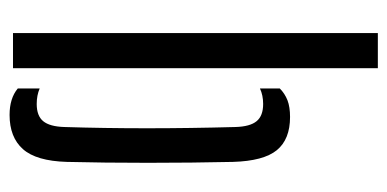

<svg xmlns="http://www.w3.org/2000/svg" viewBox="-234 -606 848 421"><g transform="rotate(90 190.5 -396.0)"><path d="M53 0V-800H130V0ZM174.5 -10.5V-58.5Q189.5 -52 208.5 -52Q234.5 -52 246.2 -66.2Q258 -80.5 259 -112.5Q264.5 -287 259 -488Q258 -520 246.2 -534.2Q234.5 -548.5 208.5 -548.5Q189.5 -548.5 174.5 -541.5V-585Q185.5 -596 200.2 -601.8Q215 -607.5 237 -607.5Q286 -607.5 309.8 -578.5Q333.5 -549.5 335.5 -482.5Q337.5 -393 337.5 -296Q337.5 -199 335.5 -118Q333.5 -51 307.5 -21.8Q281.5 7.5 232.5 7.5Q196 7.5 174.5 -10.5Z"/></g></svg>

Font: Big Shoulders Stencil Display Medium
Style: Regular
Weight: 500
Designer: Patric King
Foundry: XO Type Co
Version: Version 1.000